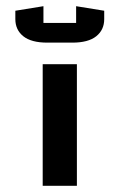

<svg xmlns="http://www.w3.org/2000/svg" viewBox="-20 -597 384 617"><path d="M314.9 -562.5V-535.6Q314.9 -501 289.3 -480.5Q263.7 -460 212.4 -460H131.8Q80.6 -460 54.9 -480.5Q29.3 -501 29.3 -535.6V-562.5L119.6 -577.1V-523.4H224.6V-577.1ZM117.2 0V-390.6H227.1V0Z"/></svg>

Font: Squarish Sans CT
Style: RegularSC
Weight: 400
Version: Version 0.9